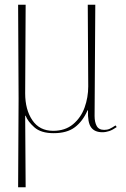

<svg xmlns="http://www.w3.org/2000/svg" viewBox="-20 -556 535 816"><path d="M57 240 59 -136 57 -536H89L87 -159Q87 -90 117.5 -45Q148 0 206 0Q257 0 290.5 -28Q324 -56 339.5 -99Q355 -142 355 -189L353 -536H385L382 -63Q382 -37 391 -20.5Q400 -4 423 -4Q436 -4 446 -8.5Q456 -13 471 -23L476 -16Q459 -4 444.5 1Q430 6 415 6Q382 6 367 -15Q352 -36 354 -87H352Q332 -41 298.5 -15.5Q265 10 208 10Q154 10 126 -15Q98 -40 89 -64H87L89 240Z"/></svg>

Font: Noto Serif Display SemiCondensed Thin
Style: Regular
Weight: 100
Width: 4
Designer: Monotype Design Team
Foundry: Monotype Imaging Inc.
Version: Version 2.009